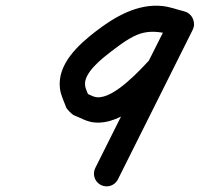

<svg xmlns="http://www.w3.org/2000/svg" viewBox="-20 -608 709 682"><path d="M634.3 -567.7C634.3 -567.7 634.3 -567.7 634.3 -567.7C608.3 -574.1 584 -583.7 556.8 -586.6C468.9 -595.9 387.3 -548.4 320.2 -496.6C258.7 -449.2 182.6 -380.3 192.9 -294.1C195.9 -269.1 207.1 -248.8 215.3 -225.9C216.2 -223.3 221.5 -217.1 227.2 -211.2C232.9 -205.4 239 -200 241.6 -199C266.6 -189.4 287 -175.7 315.4 -173C415.9 -163.5 516.4 -269.7 578.4 -335.1C578.6 -335.3 580.4 -337.8 582.2 -340.4C584 -342.9 585.7 -345.5 585.9 -345.8C611.9 -397.4 637.9 -449.1 663.9 -500.8C677.3 -527.5 663.9 -551 643.8 -561.1C623.7 -571.2 596.8 -567.9 583.4 -541.1C495.1 -364.5 406.8 -187.8 318.4 -11.1C307.3 11.1 316.3 38.1 338.6 49.2C360.8 60.4 387.8 51.4 398.9 29.1C487.3 -147.5 575.6 -324.2 663.9 -500.9C677.3 -527.7 663.9 -551.1 643.9 -561.2C623.8 -571.3 596.9 -568 583.5 -541.2C557.5 -489.6 531.5 -437.9 505.5 -386.2C505.3 -385.9 507.3 -388.7 509.3 -391.5C511.3 -394.4 513.2 -397.2 513 -396.9C477.3 -359.2 385.2 -256.8 324.1 -262.6C307 -264.2 290.1 -276.8 273.8 -283C271.2 -284 278.2 -276 285.7 -268.4C293.1 -260.8 301 -253.5 300.1 -256.1C294.3 -272.2 284.3 -288.3 282.2 -305.1C276.7 -350.1 345.7 -402.6 375.1 -425.4C475.5 -502.7 504.1 -506.9 613 -480.3C637.2 -474.4 661.5 -489.2 667.4 -513.3C673.3 -537.5 658.5 -561.8 634.3 -567.7Z"/></svg>

Font: FRB American Cursive Guidelines Black
Style: Bold Italic
Weight: 900
Italic angle: -25°
Version: Version 2.0;Modular Font Editor K font №1